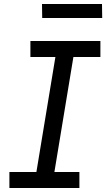

<svg xmlns="http://www.w3.org/2000/svg" viewBox="-20 -940 540 960"><path d="M27 0V-80H162L257 -655H132V-735H482V-655H347L252 -80H377V0ZM491 -850H191L190 -920H490Z"/></svg>

Font: Iosevka SS18 Medium
Style: Italic
Weight: 500
Italic angle: -9°
Monospace: yes
Designer: Belleve Invis
Foundry: Belleve Invis
Version: Version 25.1.1; ttfautohint (v1.8.4)